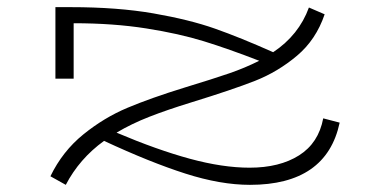

<svg xmlns="http://www.w3.org/2000/svg" viewBox="-20 -504 1044 537"><path d="M930 -161Q893 13 679 13Q597 13 498.5 -18.5Q400 -50 271 -110Q202 -60 164 13L121 -11Q155 -81 213 -128Q271 -175 336.5 -202.5Q402 -230 496 -259Q578 -284 621.5 -299Q665 -314 705 -334Q620 -367 550.5 -388.5Q481 -410 389 -424.5Q297 -439 186 -439V-284H135V-484H178Q309 -484 409.5 -466.5Q510 -449 581 -424Q652 -399 744 -358Q816 -406 844 -483L888 -464Q864 -393 810.5 -348Q757 -303 693.5 -278Q630 -253 513 -217Q448 -197 398 -177.5Q348 -158 306 -133Q419 -85 511 -60Q603 -35 678 -35Q762 -35 816.5 -69.5Q871 -104 884 -173Z"/></svg>

Font: BioRhyme Expanded Light
Style: Regular
Weight: 300
Width: 7
Designer: Aoife Mooney
Foundry: Aoife Mooney Type
Version: Version 1.001